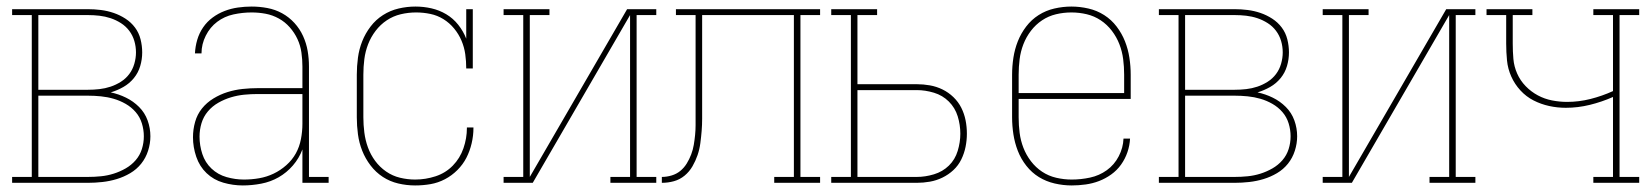

<svg xmlns="http://www.w3.org/2000/svg" viewBox="-20 -558 5040 586"><path d="M17 0V-18H77V-512H17V-530H248Q268 -530 288 -527.5Q308 -525 327 -518.5Q346 -512 363 -501Q380 -490 392 -474Q404 -458 409 -438Q414 -418 414 -398Q414 -377 408 -356.5Q402 -336 388.5 -319.5Q375 -303 356.5 -292.5Q338 -282 318 -276Q342 -271 364.5 -260Q387 -249 404.5 -231.5Q422 -214 430.5 -190.5Q439 -167 439 -142Q439 -120 432 -98Q425 -76 411 -58.5Q397 -41 377.5 -29.5Q358 -18 336.5 -11.5Q315 -5 292.5 -2.5Q270 0 248 0ZM97 -284H248Q266 -284 283.5 -286Q301 -288 317.5 -293.5Q334 -299 349 -308.5Q364 -318 374.5 -332Q385 -346 390 -363.5Q395 -381 395 -398Q395 -416 390 -433Q385 -450 374.5 -464Q364 -478 349 -487.5Q334 -497 317.5 -502.5Q301 -508 283.5 -510Q266 -512 248 -512H97ZM97 -18H248Q268 -18 288 -20Q308 -22 327 -28Q346 -34 363.5 -44Q381 -54 394 -69Q407 -84 413 -103Q419 -122 419 -142Q419 -162 413 -181.5Q407 -201 394 -216Q381 -231 363.5 -241Q346 -251 327 -256.5Q308 -262 288 -264Q268 -266 248 -266H97Z M721 8Q691 8 661.5 -0.5Q632 -9 610.5 -29.5Q589 -50 579 -79.5Q569 -109 569 -139Q569 -163 575.5 -186Q582 -209 596.5 -227Q611 -245 631.5 -257.5Q652 -270 674.5 -277Q697 -284 720.5 -286.5Q744 -289 767 -289H903V-355Q903 -376 900 -397.5Q897 -419 888 -438.5Q879 -458 864.5 -474.5Q850 -491 831 -501.5Q812 -512 791 -516Q770 -520 748 -520Q720 -520 692.5 -514Q665 -508 643 -491.5Q621 -475 608 -449Q595 -423 595 -395H575Q576 -416 582 -436.5Q588 -457 600 -474.5Q612 -492 629 -504.5Q646 -517 665.5 -524.5Q685 -532 706 -535Q727 -538 748 -538Q772 -538 796 -533.5Q820 -529 841 -517.5Q862 -506 878.5 -488Q895 -470 905 -448Q915 -426 919 -402.5Q923 -379 923 -355V-18H983V0H903V-102Q893 -75 874 -53Q855 -31 830.5 -17Q806 -3 777.5 2.5Q749 8 721 8ZM724 -10Q748 -10 771 -14Q794 -18 815 -28Q836 -38 854 -54Q872 -70 883 -90Q894 -110 898.5 -133.5Q903 -157 903 -180V-271H767Q746 -271 725.5 -269Q705 -267 685 -261Q665 -255 646.5 -244.5Q628 -234 614.5 -218Q601 -202 595 -182Q589 -162 589 -141Q589 -114 597.5 -88Q606 -62 625.5 -43.5Q645 -25 671.5 -17.5Q698 -10 724 -10Z M1247 8Q1221 8 1195.5 2Q1170 -4 1148.5 -18Q1127 -32 1111 -53Q1095 -74 1085.5 -98Q1076 -122 1072.5 -148Q1069 -174 1069 -200V-330Q1069 -356 1072.5 -382Q1076 -408 1085.5 -432Q1095 -456 1111 -477Q1127 -498 1149 -512Q1171 -526 1196.5 -532Q1222 -538 1248 -538Q1273 -538 1297 -532.5Q1321 -527 1342 -514.5Q1363 -502 1378.5 -482.5Q1394 -463 1403 -440V-530H1423V-349H1403Q1403 -371 1400 -392.5Q1397 -414 1388.5 -434Q1380 -454 1366 -471Q1352 -488 1333.5 -499.5Q1315 -511 1293.5 -515.5Q1272 -520 1250 -520Q1250 -520 1250 -520Q1250 -520 1250 -520Q1226 -520 1203 -514.5Q1180 -509 1160.5 -496Q1141 -483 1126.5 -464Q1112 -445 1103.5 -423Q1095 -401 1092 -377.5Q1089 -354 1089 -330V-200Q1089 -177 1092 -153.5Q1095 -130 1103 -108Q1111 -86 1125 -67Q1139 -48 1158.5 -34.5Q1178 -21 1201 -15.5Q1224 -10 1247 -10Q1279 -10 1309.5 -20Q1340 -30 1362 -52.5Q1384 -75 1394.5 -105.5Q1405 -136 1405 -167Q1405 -168 1405 -168Q1405 -168 1405 -169H1425Q1425 -168 1425 -167.5Q1425 -167 1425 -167Q1425 -144 1419.5 -120.5Q1414 -97 1403.5 -76.5Q1393 -56 1376 -39Q1359 -22 1338 -11Q1317 0 1294 4Q1271 8 1247 8Z M1517 0V-18H1577V-512H1517V-530H1657V-512H1597V-18L1894 -530H1983V-512H1923V-18H1983V0H1843V-18H1903V-512L1606 0Z M2000 0V-18Q2015 -18 2030 -22.5Q2045 -27 2056.5 -36.5Q2068 -46 2076 -59Q2084 -72 2089.5 -86.5Q2095 -101 2097.5 -116Q2100 -131 2101.5 -146Q2103 -161 2103 -176Q2103 -191 2103 -207Q2103 -221 2103 -235Q2103 -249 2103 -264V-512H2043V-530H2483V-512H2423V-18H2483V0H2343V-18H2403V-512H2123V-264Q2123 -261 2123 -258Q2123 -255 2123 -252V-245Q2123 -242 2123 -239Q2123 -236 2123 -233Q2123 -214 2123 -195.5Q2123 -177 2121.5 -158.5Q2120 -140 2117.5 -121Q2115 -102 2109 -84.5Q2103 -67 2093.5 -50.5Q2084 -34 2069.5 -22Q2055 -10 2037 -5Q2019 0 2000 0Z M2517 0V-18H2577V-512H2517V-530H2657V-512H2597V-301H2778Q2798 -301 2818 -297.5Q2838 -294 2856.5 -285Q2875 -276 2890 -261.5Q2905 -247 2914 -229Q2923 -211 2927 -191Q2931 -171 2931 -150Q2931 -130 2927 -110Q2923 -90 2914 -71.5Q2905 -53 2890 -39Q2875 -25 2856.5 -16Q2838 -7 2818 -3.5Q2798 0 2778 0ZM2597 -18H2778Q2804 -18 2830.5 -26Q2857 -34 2876 -52.5Q2895 -71 2903 -97.5Q2911 -124 2911 -150Q2911 -177 2903 -203Q2895 -229 2876 -248Q2857 -267 2830.5 -275Q2804 -283 2778 -283H2597Z M3251 8Q3225 8 3199 2Q3173 -4 3151 -17.5Q3129 -31 3112.5 -52Q3096 -73 3086.5 -97.5Q3077 -122 3073 -148Q3069 -174 3069 -200V-330Q3069 -356 3073 -382Q3077 -408 3086.5 -432Q3096 -456 3112 -477Q3128 -498 3150 -512Q3172 -526 3198 -532Q3224 -538 3250 -538Q3276 -538 3302 -532Q3328 -526 3350 -512Q3372 -498 3388 -477Q3404 -456 3413.5 -432Q3423 -408 3427 -382Q3431 -356 3431 -330V-256H3089V-200Q3089 -176 3092 -152.5Q3095 -129 3103.5 -107Q3112 -85 3126.5 -66Q3141 -47 3160.5 -34Q3180 -21 3203.5 -15.5Q3227 -10 3251 -10Q3279 -10 3307 -16Q3335 -22 3358 -38.5Q3381 -55 3394.5 -81Q3408 -107 3409 -135H3429Q3428 -114 3421 -93.5Q3414 -73 3401.5 -55.5Q3389 -38 3371.5 -25.5Q3354 -13 3334.5 -5.5Q3315 2 3293.5 5Q3272 8 3251 8ZM3411 -274V-330Q3411 -354 3408 -377.5Q3405 -401 3396.5 -423Q3388 -445 3373.5 -464Q3359 -483 3339.5 -496Q3320 -509 3297 -514.5Q3274 -520 3250 -520Q3226 -520 3203 -514.5Q3180 -509 3160.5 -496Q3141 -483 3126.5 -464Q3112 -445 3103.5 -423Q3095 -401 3092 -377.5Q3089 -354 3089 -330V-274Z M3517 0V-18H3577V-512H3517V-530H3748Q3768 -530 3788 -527.5Q3808 -525 3827 -518.5Q3846 -512 3863 -501Q3880 -490 3892 -474Q3904 -458 3909 -438Q3914 -418 3914 -398Q3914 -377 3908 -356.5Q3902 -336 3888.5 -319.5Q3875 -303 3856.5 -292.5Q3838 -282 3818 -276Q3842 -271 3864.5 -260Q3887 -249 3904.5 -231.5Q3922 -214 3930.5 -190.5Q3939 -167 3939 -142Q3939 -120 3932 -98Q3925 -76 3911 -58.5Q3897 -41 3877.5 -29.5Q3858 -18 3836.5 -11.5Q3815 -5 3792.5 -2.5Q3770 0 3748 0ZM3597 -284H3748Q3766 -284 3783.5 -286Q3801 -288 3817.5 -293.5Q3834 -299 3849 -308.5Q3864 -318 3874.5 -332Q3885 -346 3890 -363.5Q3895 -381 3895 -398Q3895 -416 3890 -433Q3885 -450 3874.5 -464Q3864 -478 3849 -487.5Q3834 -497 3817.5 -502.5Q3801 -508 3783.5 -510Q3766 -512 3748 -512H3597ZM3597 -18H3748Q3768 -18 3788 -20Q3808 -22 3827 -28Q3846 -34 3863.5 -44Q3881 -54 3894 -69Q3907 -84 3913 -103Q3919 -122 3919 -142Q3919 -162 3913 -181.5Q3907 -201 3894 -216Q3881 -231 3863.5 -241Q3846 -251 3827 -256.5Q3808 -262 3788 -264Q3768 -266 3748 -266H3597Z M4017 0V-18H4077V-512H4017V-530H4157V-512H4097V-18L4394 -530H4483V-512H4423V-18H4483V0H4343V-18H4403V-512L4106 0Z M4843 0V-18H4903V-262Q4869 -247 4832.5 -238Q4796 -229 4759 -229Q4733 -229 4708 -234.5Q4683 -240 4660.5 -251.5Q4638 -263 4620.5 -282Q4603 -301 4592.5 -324.5Q4582 -348 4579.5 -373.5Q4577 -399 4577 -425V-512H4517V-530H4657V-512H4597V-425Q4597 -401 4599 -378Q4601 -355 4610.5 -333.5Q4620 -312 4636.5 -295Q4653 -278 4673.5 -267Q4694 -256 4717 -251.5Q4740 -247 4763 -247Q4799 -247 4834.5 -256Q4870 -265 4903 -280V-512H4843V-530H4983V-512H4923V-18H4983V0Z"/></svg>

Font: Iosevka Slab Thin
Style: Regular
Weight: 100
Monospace: yes
Designer: Belleve Invis
Foundry: Belleve Invis
Version: Version 11.1.0; ttfautohint (v1.8.3)